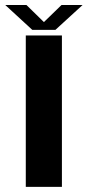

<svg xmlns="http://www.w3.org/2000/svg" viewBox="-52 -732 343 752"><path d="M49 0H190.5V-593H49ZM74.5 -615H165L271.5 -712.5H189L120 -645.5L51.5 -712.5H-31.5Z"/></svg>

Font: Anybody Thin SemiBold
Style: Regular
Weight: 600
Version: Version 1.113;gftools[0.9.25]